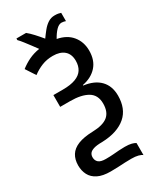

<svg xmlns="http://www.w3.org/2000/svg" viewBox="-260 -943 1041 1243"><g transform="rotate(-30 260.5 -321.5)"><path d="M376 -857Q392 -857 403 -855Q414 -853 422 -850V-788Q417 -790 408.5 -792Q400 -794 392 -794Q371 -794 350.5 -772.5Q330 -751 312 -718Q382 -705 419.5 -659Q457 -613 457 -548Q457 -476 417.5 -432Q378 -388 310 -375V-371Q389 -361 431 -317.5Q473 -274 473 -202Q473 -154 458 -116Q443 -78 412.5 -51.5Q382 -25 337.5 -10Q293 5 233 7Q193 7 170.5 14Q148 21 139 33Q130 45 130 62Q130 86 146 100Q162 114 200 114Q231 114 255 112Q279 110 300.5 108.5Q322 107 344 107Q375 107 394 112Q413 117 423 124V214Q414 206 393.5 200.5Q373 195 342 195Q317 195 294.5 196Q272 197 246 198.5Q220 200 187 200Q128 200 92 182Q56 164 39.5 132.5Q23 101 23 61Q23 17 42.5 -14.5Q62 -46 104 -63Q146 -80 214 -82Q292 -84 328 -113.5Q364 -143 364 -206Q364 -270 317 -298Q270 -326 186 -326H112V-414H183Q241 -414 278 -428Q315 -442 332 -469Q349 -496 349 -534Q349 -584 319 -610Q289 -636 235 -636Q190 -636 152.5 -621Q115 -606 82 -581L35 -653Q67 -678 102.5 -695Q138 -712 182 -719Q169 -737 152 -759.5Q135 -782 118.5 -803.5Q102 -825 88 -839V-851H160Q180 -835 203 -810Q226 -785 249 -757Q266 -781 285 -804.5Q304 -828 326.5 -842.5Q349 -857 376 -857Z"/></g></svg>

Font: Noto Sans Display SemiCondensed Medium
Style: Regular
Weight: 500
Width: 4
Designer: Monotype Design Team
Foundry: Monotype Imaging Inc.
Version: Version 2.003